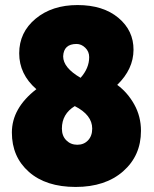

<svg xmlns="http://www.w3.org/2000/svg" viewBox="-20 -729 610 760"><path d="M538 -211Q538 -113 467.5 -51Q397 11 279.5 11Q162 11 94.5 -48.5Q27 -108 27 -204.5Q27 -301 124 -376Q56 -435 56 -518Q56 -601 121 -655Q186 -709 287 -709Q388 -709 448.5 -658.5Q509 -608 508.5 -531.5Q508 -455 444 -393Q485 -363 511.5 -315.5Q538 -268 538 -211ZM225 -220Q225 -191 242.5 -173.5Q260 -156 286 -156Q312 -156 328.5 -173.5Q345 -191 345 -220Q345 -274 276 -309Q225 -278 225 -220ZM333 -503Q333 -525 317.5 -540Q302 -555 283 -555Q232 -555 230 -506Q230 -461 299 -421Q333 -459 333 -503Z"/></svg>

Font: Lilita One
Style: Regular
Weight: 400
Designer: Juan Montoreano
Foundry: Juan Montoreano
Version: Version 1.002